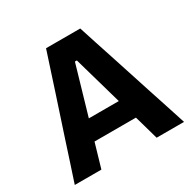

<svg xmlns="http://www.w3.org/2000/svg" viewBox="-157 -872 1033 1031"><g transform="rotate(-30 359.0 -356.5)"><path d="M21 0Q40 -57.5 60.8 -121Q81.5 -184.5 100 -241.5L180.5 -486Q202 -552.5 219.5 -605.8Q237 -659 254.5 -713H466.5Q484.5 -657 501.8 -604Q519 -551 540.5 -486L620 -241Q639.5 -182 659.8 -119.5Q680 -57 698.5 0H528.5Q512.5 -57 495.5 -116.8Q478.5 -176.5 463 -230L365 -573.5H353L254 -233.5Q238 -178 220.2 -117.2Q202.5 -56.5 186 0ZM193 -149 210.5 -272H529L543 -149Z"/></g></svg>

Font: Commissioner Thin
Style: Bold
Weight: 700
Version: Version 1.001;gftools[0.9.23]